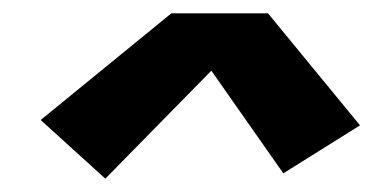

<svg xmlns="http://www.w3.org/2000/svg" viewBox="-20 -719 560 288"><path d="M138 -451 41 -539 237 -699H382L520 -531L405 -459L297 -613Z"/></svg>

Font: Iosevka SS04 Heavy Oblique
Style: Regular
Weight: 900
Italic angle: -9°
Monospace: yes
Designer: Belleve Invis
Foundry: Belleve Invis
Version: Version 19.0.0; ttfautohint (v1.8.4)